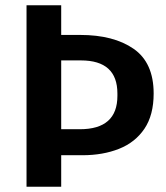

<svg xmlns="http://www.w3.org/2000/svg" viewBox="-20 -711 631 731"><path d="M213 0H81V-691H213V-578H285Q413 -578 489 -525Q565 -472 565 -355Q565 -273 530 -221Q495 -169 433.5 -144.5Q372 -120 294 -120H213ZM284 -219Q427 -219 427 -346V-355Q427 -481 288 -481H213V-219Z"/></svg>

Font: Trujillo Medium
Style: Regular
Weight: 500
Designer: Fira Sans original fonts by bBox Type GmbH, Carrois Corporate GbR, & Edenspiekermann AG / Changes by Cristiano Sobral
Foundry: Fira Sans original fonts by bBox Type GmbH, Carrois Corporate GbR, & Edenspiekermann AG / Changes by Cristiano Sobral
Version: Version 4.301;October 17, 2021;FontCreator 14.0.0.2814 64-bi